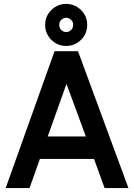

<svg xmlns="http://www.w3.org/2000/svg" viewBox="-20 -962 685 982"><path d="M318 -942Q274 -942 242 -910Q226 -894 218.5 -875Q211 -856 211 -835Q211 -790 242 -759Q274 -727 318 -727Q363 -727 395 -759Q426 -790 426 -835Q426 -879 395 -910Q363 -942 318 -942ZM318 -871Q333 -871 344 -860Q350 -855 352 -848.5Q354 -842 354 -835Q354 -819 344 -809Q333 -798 318 -798Q304 -798 293 -809Q283 -819 283 -835Q283 -850 293 -860Q304 -871 318 -871ZM224 -264 320 -533 419 -264ZM184 -149H461L515 0H637L379 -700H259L9 0H131Z"/></svg>

Font: Unageo
Style: SemiBold
Weight: 600
Designer: Richard Sepsi
Foundry: Richard Sepsi
Version: Version 2.000